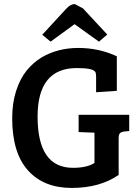

<svg xmlns="http://www.w3.org/2000/svg" viewBox="-20 -913 681 945"><path d="M564 -233V-52Q471 12 333 12Q195 12 117.5 -74.5Q40 -161 40 -331Q40 -406 59.5 -466Q79 -526 110.5 -565Q142 -604 184 -630Q264 -677 365.5 -677Q467 -677 555 -636V-466L453 -459V-537Q453 -552 449 -559Q438 -578 358 -578Q165 -578 165 -339Q165 -87 339 -87Q408 -87 445 -111V-260H444L367 -263V-348H616V-268L593 -266Q577 -264 570.5 -257.5Q564 -251 564 -233ZM229 -708 188 -742 306 -870Q327 -893 348 -893L388 -872L508 -743L467 -708L347 -794Z"/></svg>

Font: Bree Serif
Style: Regular
Weight: 400
Designer: Veronika Burian, Jos Scaglione
Foundry: TypeTogether
Version: Version 1.002